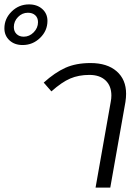

<svg xmlns="http://www.w3.org/2000/svg" viewBox="-146 -854 636 874"><path d="M-126 -725Q-126 -769 -93 -801.5Q-60 -834 -14 -834Q23 -834 46.5 -813Q70 -792 70 -759Q70 -714 36.5 -681.5Q3 -649 -43 -649Q-80 -649 -103 -670.5Q-126 -692 -126 -725ZM27 -753Q27 -773 14.5 -784.5Q2 -796 -19 -796Q-45 -796 -64 -776.5Q-83 -757 -83 -731Q-83 -711 -70.5 -699Q-58 -687 -38 -687Q-12 -687 7.5 -707Q27 -727 27 -753ZM358 -390Q361 -405 361 -419Q361 -463 334.5 -488Q308 -513 261 -513Q212 -513 173.5 -496.5Q135 -480 88 -438L53 -478Q104 -524 152 -545.5Q200 -567 266 -567Q342 -567 385 -529.5Q428 -492 428 -427Q428 -410 425 -390L356 0H289Z"/></svg>

Font: KoHo
Style: Italic
Weight: 400
Italic angle: -10°
Designer: Cadson Demak & Katatrad Team
Foundry: Cadson Demak Co.,Ltd.
Version: Version 1.000